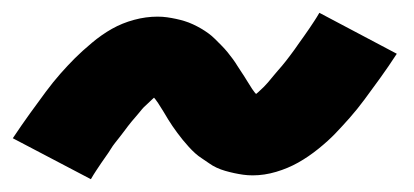

<svg xmlns="http://www.w3.org/2000/svg" viewBox="-27 -450 647 300"><path d="M115 -170 -7 -234Q7 -255 20 -273Q33 -291 44.5 -306.5Q56 -322 67.5 -335Q79 -348 90 -359Q101 -370 116.5 -383Q132 -396 148 -405Q164 -414 182.5 -419Q201 -424 219 -424Q227 -424 234 -423Q241 -422 248 -420.5Q255 -419 261.5 -417Q268 -415 274.5 -412Q281 -409 287 -405.5Q293 -402 298.5 -398Q304 -394 308.5 -389.5Q313 -385 318.5 -379.5Q324 -374 328.5 -368.5Q333 -363 337 -357.5Q341 -352 344 -347Q347 -342 350.5 -337Q354 -332 358.5 -324.5Q363 -317 367 -311Q371 -305 375.5 -300.5Q380 -296 379 -293Q379 -292 378 -292Q376 -292 372 -293Q368 -294 365 -294H362Q363 -295 367.5 -298.5Q372 -302 376.5 -306Q381 -310 385 -314Q389 -318 391.5 -321Q394 -324 396.5 -327Q399 -330 401.5 -333Q404 -336 407 -339.5Q410 -343 413.5 -347Q417 -351 420 -355Q423 -359 426.5 -363.5Q430 -368 433.5 -373Q437 -378 440.5 -383Q444 -388 448 -393.5Q452 -399 456 -405Q460 -411 464 -417Q468 -423 472 -430L593 -366Q580 -346 567 -328Q554 -310 542.5 -294.5Q531 -279 519.5 -266Q508 -253 497 -241.5Q486 -230 470.5 -217.5Q455 -205 439 -196Q423 -187 404.5 -181.5Q386 -176 368 -176Q360 -176 353 -177Q346 -178 339 -179.5Q332 -181 325 -183Q318 -185 311.5 -188Q305 -191 299.5 -195Q294 -199 288.5 -202.5Q283 -206 278 -210.5Q273 -215 268 -220.5Q263 -226 258.5 -231.5Q254 -237 250 -242.5Q246 -248 242.5 -253Q239 -258 236 -263Q233 -268 228.5 -275.5Q224 -283 220 -289Q216 -295 211.5 -300Q207 -305 208 -308H209Q211 -308 215 -307.5Q219 -307 222 -307H225Q224 -305 219.5 -302Q215 -299 210.5 -294.5Q206 -290 201.5 -286Q197 -282 195 -279.5Q193 -277 190.5 -274Q188 -271 185 -267.5Q182 -264 179 -260.5Q176 -257 173 -253Q170 -249 167 -245Q164 -241 160.5 -236.5Q157 -232 153 -227Q149 -222 146 -217Q143 -212 139 -206.5Q135 -201 131 -195Q127 -189 123 -183Q119 -177 115 -170Z"/></svg>

Font: Iosevka Aile Heavy
Style: Italic
Weight: 900
Italic angle: -9°
Designer: Belleve Invis
Foundry: Belleve Invis
Version: Version 31.1.0; ttfautohint (v1.8.4)